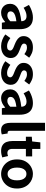

<svg xmlns="http://www.w3.org/2000/svg" viewBox="1328 -2166 852 3549"><g transform="rotate(90 1754.5 -392.0)"><path d="M216 14Q167 14 129.5 -7.5Q92 -29 71.5 -67Q51 -105 51 -153Q51 -242 128 -291.5Q205 -341 373 -359Q372 -387 363 -408.5Q354 -430 333.5 -443Q313 -456 278 -456Q239 -456 201 -441Q163 -426 124 -402L72 -500Q105 -521 142 -537Q179 -553 220 -563.5Q261 -574 305 -574Q376 -574 424 -546Q472 -518 496 -463Q520 -408 520 -327V0H400L390 -60H385Q349 -28 307 -7Q265 14 216 14ZM265 -101Q296 -101 321.5 -115.5Q347 -130 373 -156V-268Q305 -260 265 -245Q225 -230 208 -209.5Q191 -189 191 -164Q191 -131 211.5 -116Q232 -101 265 -101Z M830 14Q774 14 716.5 -8Q659 -30 617 -64L684 -157Q721 -129 757.5 -112.5Q794 -96 834 -96Q876 -96 895.5 -112.5Q915 -129 915 -155Q915 -176 898 -190.5Q881 -205 854 -216.5Q827 -228 798 -239Q763 -253 728.5 -273Q694 -293 671 -324.5Q648 -356 648 -403Q648 -453 674 -491.5Q700 -530 746.5 -552Q793 -574 857 -574Q918 -574 965.5 -553Q1013 -532 1047 -505L981 -416Q951 -438 921.5 -451Q892 -464 861 -464Q822 -464 804 -449Q786 -434 786 -410Q786 -390 801 -376.5Q816 -363 842 -353Q868 -343 897 -332Q925 -322 952.5 -308.5Q980 -295 1003 -276Q1026 -257 1039.5 -229.5Q1053 -202 1053 -163Q1053 -114 1027.5 -73.5Q1002 -33 952.5 -9.5Q903 14 830 14Z M1325 14Q1269 14 1211.5 -8Q1154 -30 1112 -64L1179 -157Q1216 -129 1252.5 -112.5Q1289 -96 1329 -96Q1371 -96 1390.5 -112.5Q1410 -129 1410 -155Q1410 -176 1393 -190.5Q1376 -205 1349 -216.5Q1322 -228 1293 -239Q1258 -253 1223.5 -273Q1189 -293 1166 -324.5Q1143 -356 1143 -403Q1143 -453 1169 -491.5Q1195 -530 1241.5 -552Q1288 -574 1352 -574Q1413 -574 1460.5 -553Q1508 -532 1542 -505L1476 -416Q1446 -438 1416.5 -451Q1387 -464 1356 -464Q1317 -464 1299 -449Q1281 -434 1281 -410Q1281 -390 1296 -376.5Q1311 -363 1337 -353Q1363 -343 1392 -332Q1420 -322 1447.5 -308.5Q1475 -295 1498 -276Q1521 -257 1534.5 -229.5Q1548 -202 1548 -163Q1548 -114 1522.5 -73.5Q1497 -33 1447.5 -9.5Q1398 14 1325 14Z M1797 14Q1748 14 1710.5 -7.5Q1673 -29 1652.5 -67Q1632 -105 1632 -153Q1632 -242 1709 -291.5Q1786 -341 1954 -359Q1953 -387 1944 -408.5Q1935 -430 1914.5 -443Q1894 -456 1859 -456Q1820 -456 1782 -441Q1744 -426 1705 -402L1653 -500Q1686 -521 1723 -537Q1760 -553 1801 -563.5Q1842 -574 1886 -574Q1957 -574 2005 -546Q2053 -518 2077 -463Q2101 -408 2101 -327V0H1981L1971 -60H1966Q1930 -28 1888 -7Q1846 14 1797 14ZM1846 -101Q1877 -101 1902.5 -115.5Q1928 -130 1954 -156V-268Q1886 -260 1846 -245Q1806 -230 1789 -209.5Q1772 -189 1772 -164Q1772 -131 1792.5 -116Q1813 -101 1846 -101Z M2390 14Q2338 14 2308 -7.5Q2278 -29 2264.5 -67.5Q2251 -106 2251 -157V-798H2398V-151Q2398 -126 2407.5 -116Q2417 -106 2427 -106Q2432 -106 2436 -106.5Q2440 -107 2447 -108L2465 1Q2452 6 2433.5 10Q2415 14 2390 14Z M2771 14Q2705 14 2664 -12.5Q2623 -39 2605 -86Q2587 -133 2587 -195V-444H2508V-553L2595 -560L2612 -711H2733V-560H2872V-444H2733V-196Q2733 -148 2753 -125Q2773 -102 2810 -102Q2824 -102 2839 -106Q2854 -110 2865 -114L2890 -7Q2867 0 2837.5 7Q2808 14 2771 14Z M3196 14Q3126 14 3064.5 -21Q3003 -56 2965 -121.5Q2927 -187 2927 -280Q2927 -373 2965 -438.5Q3003 -504 3064.5 -539Q3126 -574 3196 -574Q3249 -574 3297 -554Q3345 -534 3383 -496.5Q3421 -459 3443 -404.5Q3465 -350 3465 -280Q3465 -187 3427 -121.5Q3389 -56 3327.5 -21Q3266 14 3196 14ZM3196 -106Q3234 -106 3260.5 -127.5Q3287 -149 3300.5 -188Q3314 -227 3314 -280Q3314 -333 3300.5 -372Q3287 -411 3260.5 -432.5Q3234 -454 3196 -454Q3158 -454 3131.5 -432.5Q3105 -411 3091.5 -372Q3078 -333 3078 -280Q3078 -227 3091.5 -188Q3105 -149 3131.5 -127.5Q3158 -106 3196 -106Z"/></g></svg>

Font: Noto Sans TC Thin
Style: Bold
Weight: 700
Version: Version 2.004-H2;hotconv 1.0.118;makeotfexe 2.5.65603